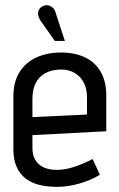

<svg xmlns="http://www.w3.org/2000/svg" viewBox="-20 -714 461 746"><path d="M196 -665Q193 -677 184.5 -684.5Q176 -692 165.5 -693.5Q155 -695 144 -689Q134 -683 130 -673Q126 -663 129 -652.5Q132 -642 138 -633L193 -555H232ZM106 -139V-189L393 -204V-342Q393 -398 371 -435.5Q349 -473 309.5 -491.5Q270 -510 217 -510Q164 -510 122 -491Q80 -472 56 -434Q32 -396 32 -339V-134Q32 -94 44.5 -66Q57 -38 79.5 -20.5Q102 -3 133.5 4.5Q165 12 202 12Q243 12 287.5 -0.5Q332 -13 368 -35L340 -96Q305 -78 269.5 -66Q234 -54 200 -54Q180 -54 162.5 -59Q145 -64 132.5 -74.5Q120 -85 113 -101Q106 -117 106 -139ZM318 -337V-269L106 -259V-330Q106 -366 118.5 -391Q131 -416 155.5 -429.5Q180 -443 216 -444Q248 -444 271 -430Q294 -416 306 -392Q318 -368 318 -337Z"/></svg>

Font: Advent Pro Medium
Style: Regular
Weight: 500
Designer: VivaRado, Andreas Kalpakidis
Foundry: VivaRado, Andreas Kalpakidis
Version: Version 3.000